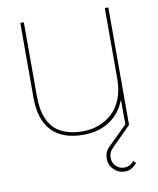

<svg xmlns="http://www.w3.org/2000/svg" viewBox="-94 -703 834 1014"><g transform="rotate(-10 323.5 -195.5)"><path d="M545.9 190.9 559.1 204.1 550.8 212.9Q526.9 238.8 494.1 238.8Q459 238.8 434.6 214.6Q410.2 190.4 410.2 155.8Q410.2 118.7 435.1 95.2L538.1 -5.9V-134.8H536.1Q511.2 -68.4 453.1 -29.3Q395 9.8 312 9.8Q199.2 9.8 142.1 -50.5Q85 -110.8 85 -229V-629.9H104V-234.9Q104 -197.3 109.1 -166.5Q114.3 -135.7 128.2 -105.5Q142.1 -75.2 164.8 -54.7Q187.5 -34.2 224.9 -21.5Q262.2 -8.8 312 -8.8Q357.9 -8.8 398.4 -24.2Q439 -39.6 470.5 -68.6Q502 -97.7 520 -144.3Q538.1 -190.9 538.1 -249V-629.9H557.1V0L452.1 105Q431.2 124.5 431.2 153.8Q431.2 182.1 449.7 200Q468.3 217.8 494.1 217.8Q520.5 217.8 539.1 199.2Q540.5 197.3 542.7 194.8Q544.9 192.4 545.9 190.9Z"/></g></svg>

Font: Sinkin Sans 100 Thin
Style: Regular
Weight: 100
Designer: Keith Bates
Foundry: K-Type
Version: Sinkin Sans (version 1.0)  by Keith Bates   •   © 2014   www